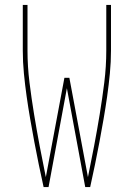

<svg xmlns="http://www.w3.org/2000/svg" viewBox="-20 -755 540 775"><path d="M156 0Q146 -45 136.5 -91Q127 -137 118.5 -182.5Q110 -228 102 -274Q94 -320 87.5 -366Q81 -412 76.5 -458.5Q72 -505 72 -551V-735H91V-551Q91 -487 99 -422.5Q107 -358 117.5 -294Q128 -230 140 -166.5Q152 -103 165 -40L240 -441H260L335 -40Q348 -103 360 -166.5Q372 -230 382.5 -294Q393 -358 401 -422.5Q409 -487 409 -551V-735H428V-551Q428 -505 423.5 -458.5Q419 -412 412.5 -366Q406 -320 398 -274Q390 -228 381.5 -182.5Q373 -137 363.5 -91Q354 -45 344 0H324L250 -399L176 0Z"/></svg>

Font: iosevka_custom_sans_ss08 Thin
Style: Regular
Weight: 100
Designer: Belleve Invis
Foundry: Belleve Invis
Version: Version 10.3.0; ttfautohint (v1.8.3)